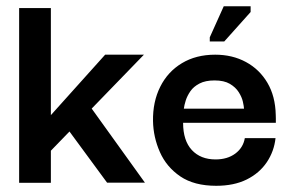

<svg xmlns="http://www.w3.org/2000/svg" viewBox="-20 -589 950 619"><path d="M144 0.3H41.7V-563H144ZM243 -284.3 447.3 0H325.3L168.7 -213ZM140.3 -99.3V-213.7L319 -412.7H444Z M677 10Q606 10 561.3 -20.3Q516.7 -50.7 495.5 -98.7Q474.3 -146.7 473.3 -198.7Q472.3 -261 496.7 -309.5Q521 -358 566.5 -385.3Q612 -412.7 673.7 -412.7Q729.3 -412.7 773 -389Q816.7 -365.3 842.2 -322Q867.7 -278.7 869 -218.7Q869.3 -216.7 869.3 -207.5Q869.3 -198.3 869.3 -193H570.3Q570.3 -135.7 598.5 -105.3Q626.7 -75 675 -75Q713 -75 738.5 -93.8Q764 -112.7 769.3 -143.7H868.3Q863.7 -101 840 -65.8Q816.3 -30.7 775.3 -10.3Q734.3 10 677 10ZM572.7 -238.7H766.7Q766.3 -246.3 763 -261.2Q759.7 -276 749.7 -291.8Q739.7 -307.7 721 -318.7Q702.3 -329.7 671.7 -329.7Q642.3 -329.7 623.3 -319.8Q604.3 -310 594 -295.2Q583.7 -280.3 578.8 -265Q574 -249.7 572.7 -238.7ZM703 -455.3H656.3V-468.7L701.3 -568.7H788V-550.3Z"/></svg>

Font: Darker Grotesque Light
Style: Regular
Weight: 300
Designer: Gabriel Lam
Foundry: TypeRant
Version: Version 1.000;gftools[0.9.28]